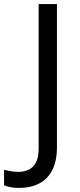

<svg xmlns="http://www.w3.org/2000/svg" viewBox="-98 -734 391 944"><path d="M-4 190Q-28 190 -46 186.5Q-64 183 -78 177V101Q-62 105 -44 108Q-26 111 -6 111Q19 111 41.5 101Q64 91 78 66Q92 41 92 -4V-714H182V-11Q182 58 159 102.5Q136 147 94 168.5Q52 190 -4 190Z"/></svg>

Font: Noto Sans Devanagari
Style: Regular
Weight: 400
Designer: Jelle Bosma - Monotype Design Team
Foundry: Monotype Imaging Inc.
Version: Version 2.003